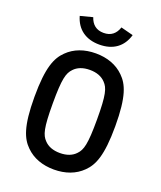

<svg xmlns="http://www.w3.org/2000/svg" viewBox="-164 -1009 944 1125"><g transform="rotate(20 308.0 -447.0)"><path d="M308 12C379 12 440 -10 484 -54C529 -98 560 -164 560 -350C560 -536 529 -602 484 -646C440 -690 379 -712 308 -712C237 -712 176 -690 132 -646C87 -602 56 -536 56 -350C56 -164 87 -98 132 -54C176 -10 237 12 308 12ZM308 -91C265 -91 232 -104 210 -128C182 -157 170 -195 170 -350C170 -505 182 -543 210 -572C232 -596 265 -609 308 -609C351 -609 384 -596 406 -572C434 -543 446 -505 446 -350C446 -195 434 -157 406 -128C384 -104 351 -91 308 -91ZM308 -767C393 -767 451 -809 473 -886L396 -906C382 -864 354 -840 308 -840C262 -840 234 -864 220 -906L143 -886C165 -809 223 -767 308 -767Z"/></g></svg>

Font: Finlandica Medium
Style: Regular
Weight: 500
Designer: Niklas Ekholm, Juho Hiilivirta, Jaakko Suomalainen
Foundry: Helsinki Type Studio
Version: Version 2.000;Glyphs 3.2 (3202)